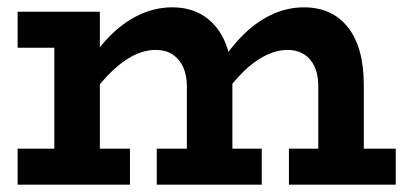

<svg xmlns="http://www.w3.org/2000/svg" viewBox="-20 -503 1107 523"><path d="M28 -373V-471H214V-373ZM128 -31V-471H252V-31ZM28 0V-98H334V0ZM489 -31V-268Q489 -297 479.5 -319Q470 -341 451 -354Q432 -367 404 -367Q371 -367 337.5 -348.5Q304 -330 271 -295Q238 -260 207 -209V-308Q238 -362 276 -401.5Q314 -441 358 -462Q402 -483 449 -483Q487 -483 517 -469.5Q547 -456 569 -429Q591 -402 602 -362.5Q613 -323 613 -270V-31ZM407 0V-98H693V0ZM847 -31V-268Q847 -290 842 -307.5Q837 -325 826.5 -338.5Q816 -352 800 -359.5Q784 -367 764 -367Q731 -367 697 -348.5Q663 -330 630.5 -295Q598 -260 567 -209V-308Q598 -362 636 -401.5Q674 -441 717.5 -462Q761 -483 808 -483Q846 -483 876 -469.5Q906 -456 927.5 -429Q949 -402 960 -362.5Q971 -323 971 -270V-31ZM767 0V-98H1058V0Z"/></svg>

Font: BioRhyme
Style: Bold
Weight: 700
Designer: Aoife Mooney
Foundry: Aoife Mooney Type
Version: Version 1.600;gftools[0.9.33]